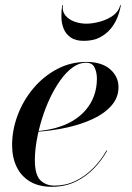

<svg xmlns="http://www.w3.org/2000/svg" viewBox="-20 -708 507 738"><path d="M179 10Q129 10 95 -10.5Q61 -31 43.8 -67Q26.5 -103 26.5 -150Q26.5 -208.5 48 -265.5Q69.5 -322.5 108.5 -368.8Q147.5 -415 199.5 -442.5Q251.5 -470 312 -470Q370.5 -470 403 -442Q435.5 -414 435.5 -373Q435.5 -333.5 409 -302.8Q382.5 -272 337 -250.8Q291.5 -229.5 234.8 -217.2Q178 -205 116.5 -201V-203.5Q159.5 -206.5 196 -216.8Q232.5 -227 261.2 -244.5Q290 -262 310.2 -286Q330.5 -310 341.5 -340.2Q352.5 -370.5 352.5 -406Q352.5 -429 343.8 -448Q335 -467 311 -467Q284.5 -467 259.5 -449Q234.5 -431 212.5 -400.2Q190.5 -369.5 172.2 -331Q154 -292.5 141 -250.2Q128 -208 121 -167.5Q114 -127 114 -93Q114 -36 135.2 -15.2Q156.5 5.5 189.5 5.5Q232 5.5 269.2 -12.2Q306.5 -30 337 -60.5Q367.5 -91 389.5 -130L392 -129Q371.5 -92 340.8 -60.2Q310 -28.5 269.8 -9.2Q229.5 10 179 10ZM302 -551Q270.5 -551 252 -563.8Q233.5 -576.5 225 -597Q216.5 -617.5 216 -641.5Q215.5 -665.5 219 -688.5H221.5Q218.5 -664.5 231.2 -648.8Q244 -633 266 -625Q288 -617 312 -617Q336 -617 364.2 -624.8Q392.5 -632.5 414.5 -648.2Q436.5 -664 442 -688.5H444.5Q441 -665.5 431.5 -641.5Q422 -617.5 405 -597Q388 -576.5 362.8 -563.8Q337.5 -551 302 -551Z"/></svg>

Font: Bodoni Moda 72pt Medium
Style: Italic
Weight: 500
Italic angle: -13°
Designer: Owen Earl
Foundry: indestructible type
Version: Version 2.004